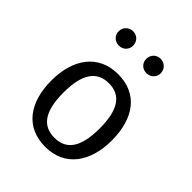

<svg xmlns="http://www.w3.org/2000/svg" viewBox="-212 -884 1023 1023"><g transform="rotate(45 300.0 -372.5)"><path d="M196 -648C227 -648 250 -671 250 -701C250 -733 227 -756 196 -756C165 -756 141 -733 141 -701C141 -671 165 -648 196 -648ZM403 -648C434 -648 458 -671 458 -701C458 -733 434 -756 403 -756C372 -756 349 -733 349 -701C349 -671 372 -648 403 -648ZM301 -538C153 -538 73 -425 73 -263C73 -97 152 11 300 11C447 11 527 -102 527 -264C527 -430 449 -538 301 -538ZM301 -469C391 -469 436 -403 436 -264C436 -123 391 -58 300 -58C209 -58 164 -123 164 -263C164 -403 210 -469 301 -469Z"/></g></svg>

Font: FiraMono Nerd Font
Style: Regular
Weight: 400
Designer: Carrois Corporate & Edenspiekermann AG
Foundry: Carrois Corporate GbR & Edenspiekermann AG
Version: Version 003.206;Nerd Fonts 3.3.0